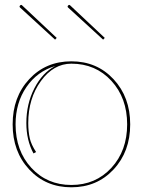

<svg xmlns="http://www.w3.org/2000/svg" viewBox="-20 -778 595 800"><path d="M216.3 -620.1 209.5 -612.8 63 -747.1Q59.6 -751 64 -755.4Q68.4 -759.8 72.3 -755.4ZM416.5 -620.1 409.7 -612.8 263.2 -747.1Q259.8 -751 264.2 -755.4Q268.6 -759.8 272.5 -755.4ZM32.7 -259.8Q32.7 -374 101.8 -448.2Q170.9 -522.5 277.3 -522.5Q383.8 -522.5 453.1 -448Q522.5 -373.5 522.5 -259.8Q522.5 -146 453.1 -71.8Q383.8 2.4 277.3 2.4Q170.9 2.4 101.8 -71.8Q32.7 -146 32.7 -259.8ZM277.3 -512.7Q203.1 -512.7 150.4 -440.2Q97.7 -367.7 97.7 -265.1Q97.7 -230.5 104 -202.1Q109.9 -175.8 130.4 -144.5L119.6 -138.7Q89.8 -193.8 89.8 -265.1Q89.8 -345.2 123.3 -410.2Q156.7 -475.1 210 -502.9Q135.3 -481 90.1 -415.3Q44.9 -349.6 44.9 -259.8Q44.9 -149.9 110.6 -78.6Q176.3 -7.3 277.3 -7.3Q378.4 -7.3 444.1 -78.6Q509.8 -149.9 509.8 -259.8Q509.8 -369.6 444.1 -441.2Q378.4 -512.7 277.3 -512.7Z"/></svg>

Font: ZnikomitNo25
Style: Regular
Weight: 100
Designer: gluk
Foundry: gluk
Version: Version 0.56